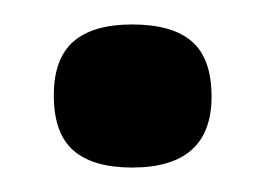

<svg xmlns="http://www.w3.org/2000/svg" viewBox="-20 -412 217 157"><path d="M88 -275Q56 -275 40 -289Q24 -303 24 -334Q24 -364 40 -378Q56 -392 88 -392Q121 -392 137 -378Q153 -364 153 -333Q153 -275 88 -275Z"/></svg>

Font: Bricolage Grotesque 17pt
Style: Regular
Weight: 400
Version: Version 1.001;gftools[0.9.33.dev8+g029e19f]